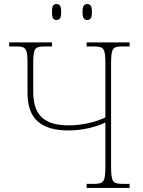

<svg xmlns="http://www.w3.org/2000/svg" viewBox="-20 -922 700 942"><path d="M408 -824C423 -824 431 -832 431 -863C431 -894 423 -902 408 -902C393 -902 385 -894 385 -863C385 -832 393 -824 408 -824ZM257 -824C273 -824 280 -832 280 -863C280 -894 273 -902 257 -902C242 -902 235 -894 235 -863C235 -832 242 -824 257 -824ZM405 0H616V-20H580C532 -20 525 -31 525 -108V-606C525 -683 531 -694 579 -694H616V-714H405V-694H442C491 -694 497 -683 497 -606V-346C448 -322 379 -307 319 -307C200 -307 143 -353 143 -473V-606C143 -683 149 -694 198 -694H235V-714H25V-694H61C109 -694 115 -683 115 -606V-465C115 -338 183 -282 316 -282C384 -282 452 -299 497 -321V-108C497 -31 490 -20 441 -20H405Z"/></svg>

Font: Noto Serif SemiCondensed Thin
Style: Regular
Weight: 100
Width: 4
Designer: Monotype Design Team
Foundry: Monotype Imaging Inc.
Version: Version 2.015